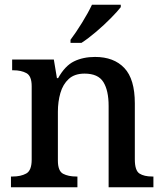

<svg xmlns="http://www.w3.org/2000/svg" viewBox="-20 -786 691 806"><path d="M26 0V-45H33Q67 -45 90 -57.5Q113 -70 113 -116V-424Q113 -467 91 -479Q69 -491 36 -491H31V-536H206L219 -458H224Q253 -510 291 -528.5Q329 -547 379 -547Q458 -547 502 -500.5Q546 -454 546 -352V-117Q546 -70 565.5 -57.5Q585 -45 619 -45H624V0H436V-341Q436 -406 414 -441.5Q392 -477 335 -477Q293 -477 268.5 -454.5Q244 -432 233.5 -395.5Q223 -359 223 -317V-112Q223 -68 245 -56.5Q267 -45 300 -45H305V0ZM276 -619Q298 -648 324 -690Q350 -732 366 -766H487V-756Q474 -739 445.5 -710Q417 -681 383.5 -652.5Q350 -624 322 -606H276Z"/></svg>

Font: Noto Serif Lao Medium
Style: Regular
Weight: 500
Designer: Monotype Design Team
Foundry: Monotype Imaging Inc.
Version: Version 2.003; ttfautohint (v1.8.4.7-5d5b)